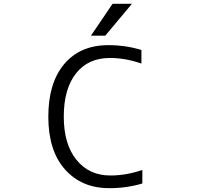

<svg xmlns="http://www.w3.org/2000/svg" viewBox="-20 -977 1040 1007"><path d="M726.6 -85.9V-14.6Q640.6 10.7 551.8 9.8Q408.2 9.8 320.8 -88.4Q233.4 -186.5 233.4 -365.2Q233.4 -542 316.9 -641.1Q400.4 -740.2 548.8 -740.2Q639.6 -740.2 721.7 -714.8V-643.6Q638.7 -672.9 555.7 -672.9Q442.4 -672.9 378.4 -591.8Q314.5 -510.7 314.5 -365.2Q314.5 -220.7 380.9 -138.7Q447.3 -56.6 558.6 -56.6Q643.6 -56.6 726.6 -85.9ZM570.3 -957H671.9L532.2 -790H457Z"/></svg>

Font: GenEi Gothic M SemiLight
Style: Regular
Weight: 350
Designer: o_tamon (Modified); [Source Han Sans]
Ryoko NISHIZUKA  (kana & ideographs); Paul D. Hunt (Latin, Greek & Cyrillic); Wenl
Version: Version 1.1a;Original Version 1.004